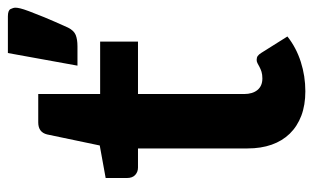

<svg xmlns="http://www.w3.org/2000/svg" viewBox="-174 -612 794 487"><g transform="rotate(-90 223.5 -369.0)"><path d="M235 8Q200 8 173 -2.2Q146 -12.5 127.5 -31.5Q109 -50.5 99.5 -77.5Q90 -104.5 90 -138.5V-416.5H41.5Q30.5 -416.5 22.8 -423.5Q15 -430.5 15 -444.5V-498.5L97.5 -513.5L125.5 -647Q131 -669.5 156 -669.5H228V-512.5H361V-416.5H228V-147.5Q228 -126 238.2 -113.5Q248.5 -101 267.5 -101Q277.5 -101 284.5 -103.2Q291.5 -105.5 296.5 -108.2Q301.5 -111 305.8 -113.2Q310 -115.5 314.5 -115.5Q320.5 -115.5 324.5 -112.8Q328.5 -110 332.5 -103.5L374 -37.5Q345.5 -15 309.5 -3.5Q273.5 8 235 8ZM425 -746.5Q440 -746.5 443.5 -739.8Q447 -733 447 -727Q447 -722.5 445.2 -715Q443.5 -707.5 438 -692.8Q432.5 -678 422.8 -654.2Q413 -630.5 396.5 -594Q389 -579 377.8 -574.5Q366.5 -570 349 -570H300L332 -746.5Z"/></g></svg>

Font: LatoLatin Heavy
Style: Regular
Weight: 800
Designer: Lukasz Dziedzic with Adam Twardoch and Botio Nikoltchev
Foundry: tyPoland Lukasz Dziedzic
Version: Version 2.015; 2015-08-06; http://www.latofonts.com/